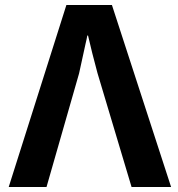

<svg xmlns="http://www.w3.org/2000/svg" viewBox="-20 -717 717 772"><path d="M372 -423Q349 -508 334 -574H331Q330 -567 328 -558.5Q326 -550 324 -541L298 -422L167 35H15L247 -697H430L668 35H509Z"/></svg>

Font: LINE Seed Sans KR Bold
Style: Regular
Weight: 700
Designer: LINE BX Design & Sandoll Inc & Dalton Maag Ltd
Foundry: Sandoll Inc.
Version: Version 1.000